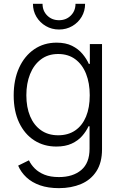

<svg xmlns="http://www.w3.org/2000/svg" viewBox="-20 -772 635 1007"><path d="M289.1 214.8Q232.9 214.8 190.2 200Q147.5 185.1 118.7 158.2Q89.8 131.3 75.2 96.7L131.8 68.8Q142.6 91.8 162.6 111.8Q182.6 131.8 213.6 144.3Q244.6 156.7 289.1 156.7Q362.3 156.7 406 119.9Q449.7 83 449.7 8.3V-109.9H444.3Q432.1 -83 410.6 -58.6Q389.2 -34.2 356 -18.8Q322.8 -3.4 275.4 -3.4Q210.4 -3.4 159.9 -35.6Q109.4 -67.9 80.6 -128.2Q51.8 -188.5 51.8 -271.5Q51.8 -354 80.1 -416.3Q108.4 -478.5 159.2 -513.4Q210 -548.3 276.9 -548.3Q324.7 -548.3 357.9 -531.7Q391.1 -515.1 412.6 -489.3Q434.1 -463.4 445.8 -437H451.2V-541H515.1V11.2Q515.1 80.6 485.8 126Q456.5 171.4 405.3 193.1Q354 214.8 289.1 214.8ZM285.2 -62.5Q337.4 -62.5 374.5 -87.9Q411.6 -113.3 431.2 -160.4Q450.7 -207.5 450.7 -272.5Q450.7 -335.9 431.4 -384.8Q412.1 -433.6 375 -461.2Q337.9 -488.8 285.2 -488.8Q231.9 -488.8 194.6 -460.4Q157.2 -432.1 137.7 -383.3Q118.2 -334.5 118.2 -272.5Q118.2 -209.5 137.9 -162.4Q157.7 -115.2 195.1 -88.9Q232.4 -62.5 285.2 -62.5ZM289.6 -617.2Q251.5 -617.2 220.5 -635.3Q189.5 -653.3 171.1 -683.8Q152.8 -714.4 152.8 -752H203.1Q203.1 -714.8 227.8 -690.4Q252.4 -666 289.6 -666Q326.7 -666 351.3 -690.4Q376 -714.8 376 -752H426.3Q426.3 -714.4 408.2 -683.8Q390.1 -653.3 359.1 -635.3Q328.1 -617.2 289.6 -617.2Z"/></svg>

Font: Inter 17pt Light
Style: Regular
Weight: 300
Version: Version 4.001;git-66647c0bb